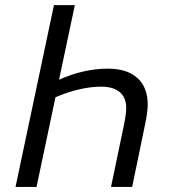

<svg xmlns="http://www.w3.org/2000/svg" viewBox="-20 -734 679 754"><path d="M191.9 -713.9H273.9L211.9 -420.9Q309.1 -464.4 403.8 -464.4Q479 -464.4 519.5 -427.7Q560.1 -391.1 560.1 -323.2Q560.1 -295.4 550.3 -248L499 0H416L465.3 -236.3Q475.6 -284.2 475.6 -309.6Q475.6 -351.1 450.2 -372.3Q424.8 -393.6 378.4 -393.6Q294.9 -393.6 197.8 -352.1L123.5 0H41Z"/></svg>

Font: Viking Open Sans
Style: Italic
Weight: 400
Italic angle: -12°
Foundry: Ascender Corporation
Version: Version 2.000